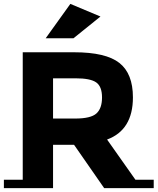

<svg xmlns="http://www.w3.org/2000/svg" viewBox="-31 -968 811 988"><path d="M86 -43V-699H351Q514 -699 583.5 -644Q653 -589 653 -467Q653 -299 520 -250L666 -43H760V0H505L350 -223H242V0H-11V-43ZM359 -565H242V-358H356Q436 -358 465 -384Q494 -410 494 -466.5Q494 -523 464 -544Q434 -565 359 -565ZM347 -771H204L331 -948L486 -883Z"/></svg>

Font: Montserrat Subrayada
Style: Bold
Weight: 700
Version: Version 2.001